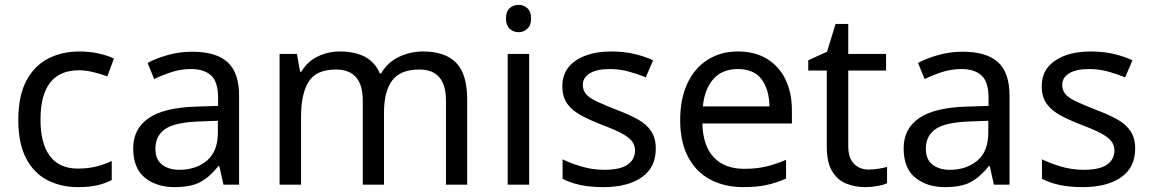

<svg xmlns="http://www.w3.org/2000/svg" viewBox="-20 -757 4718 787"><path d="M300 10Q229 10 173.5 -19Q118 -48 86.5 -109Q55 -170 55 -265Q55 -364 88 -426Q121 -488 177.5 -517Q234 -546 306 -546Q347 -546 385 -537.5Q423 -529 447 -517L420 -444Q396 -453 364 -461Q332 -469 304 -469Q146 -469 146 -266Q146 -169 184.5 -117.5Q223 -66 299 -66Q343 -66 376.5 -75Q410 -84 438 -97V-19Q411 -5 378.5 2.5Q346 10 300 10Z M768 -545Q866 -545 913 -502Q960 -459 960 -365V0H896L879 -76H875Q840 -32 801.5 -11Q763 10 695 10Q622 10 574 -28.5Q526 -67 526 -149Q526 -229 589 -272.5Q652 -316 783 -320L874 -323V-355Q874 -422 845 -448Q816 -474 763 -474Q721 -474 683 -461.5Q645 -449 612 -433L585 -499Q620 -518 668 -531.5Q716 -545 768 -545ZM794 -259Q694 -255 655.5 -227Q617 -199 617 -148Q617 -103 644.5 -82Q672 -61 715 -61Q783 -61 828 -98.5Q873 -136 873 -214V-262Z M1714 -546Q1805 -546 1850 -499.5Q1895 -453 1895 -349V0H1808V-345Q1808 -472 1699 -472Q1621 -472 1587.5 -427Q1554 -382 1554 -296V0H1467V-345Q1467 -472 1357 -472Q1276 -472 1245 -422Q1214 -372 1214 -278V0H1126V-536H1197L1210 -463H1215Q1240 -505 1282.5 -525.5Q1325 -546 1373 -546Q1499 -546 1537 -456H1542Q1569 -502 1615.5 -524Q1662 -546 1714 -546Z M2106 -737Q2126 -737 2141.5 -723.5Q2157 -710 2157 -681Q2157 -653 2141.5 -639Q2126 -625 2106 -625Q2084 -625 2069 -639Q2054 -653 2054 -681Q2054 -710 2069 -723.5Q2084 -737 2106 -737ZM2149 -536V0H2061V-536Z M2668 -148Q2668 -70 2610 -30Q2552 10 2454 10Q2398 10 2357.5 1Q2317 -8 2286 -24V-104Q2318 -88 2363.5 -74.5Q2409 -61 2456 -61Q2523 -61 2553 -82.5Q2583 -104 2583 -140Q2583 -160 2572 -176Q2561 -192 2532.5 -208Q2504 -224 2451 -244Q2399 -264 2362 -284Q2325 -304 2305 -332Q2285 -360 2285 -404Q2285 -472 2340.5 -509Q2396 -546 2486 -546Q2535 -546 2577.5 -536.5Q2620 -527 2657 -510L2627 -440Q2593 -454 2556 -464Q2519 -474 2480 -474Q2426 -474 2397.5 -456.5Q2369 -439 2369 -409Q2369 -387 2382 -371.5Q2395 -356 2425.5 -341.5Q2456 -327 2507 -307Q2558 -288 2594 -268Q2630 -248 2649 -219.5Q2668 -191 2668 -148Z M3005 -546Q3074 -546 3123.5 -516Q3173 -486 3199.5 -431.5Q3226 -377 3226 -304V-251H2859Q2861 -160 2905.5 -112.5Q2950 -65 3030 -65Q3081 -65 3120.5 -74.5Q3160 -84 3202 -102V-25Q3161 -7 3121 1.5Q3081 10 3026 10Q2950 10 2891.5 -21Q2833 -52 2800.5 -113.5Q2768 -175 2768 -264Q2768 -352 2797.5 -415Q2827 -478 2880.5 -512Q2934 -546 3005 -546ZM3004 -474Q2941 -474 2904.5 -433.5Q2868 -393 2861 -321H3134Q3133 -389 3102 -431.5Q3071 -474 3004 -474Z M3541 -62Q3561 -62 3582 -65.5Q3603 -69 3616 -73V-6Q3602 1 3576 5.5Q3550 10 3526 10Q3484 10 3448.5 -4.5Q3413 -19 3391 -55Q3369 -91 3369 -156V-468H3293V-510L3370 -545L3405 -659H3457V-536H3612V-468H3457V-158Q3457 -109 3480.5 -85.5Q3504 -62 3541 -62Z M3926 -545Q4024 -545 4071 -502Q4118 -459 4118 -365V0H4054L4037 -76H4033Q3998 -32 3959.5 -11Q3921 10 3853 10Q3780 10 3732 -28.5Q3684 -67 3684 -149Q3684 -229 3747 -272.5Q3810 -316 3941 -320L4032 -323V-355Q4032 -422 4003 -448Q3974 -474 3921 -474Q3879 -474 3841 -461.5Q3803 -449 3770 -433L3743 -499Q3778 -518 3826 -531.5Q3874 -545 3926 -545ZM3952 -259Q3852 -255 3813.5 -227Q3775 -199 3775 -148Q3775 -103 3802.5 -82Q3830 -61 3873 -61Q3941 -61 3986 -98.5Q4031 -136 4031 -214V-262Z M4633 -148Q4633 -70 4575 -30Q4517 10 4419 10Q4363 10 4322.5 1Q4282 -8 4251 -24V-104Q4283 -88 4328.5 -74.5Q4374 -61 4421 -61Q4488 -61 4518 -82.5Q4548 -104 4548 -140Q4548 -160 4537 -176Q4526 -192 4497.5 -208Q4469 -224 4416 -244Q4364 -264 4327 -284Q4290 -304 4270 -332Q4250 -360 4250 -404Q4250 -472 4305.5 -509Q4361 -546 4451 -546Q4500 -546 4542.5 -536.5Q4585 -527 4622 -510L4592 -440Q4558 -454 4521 -464Q4484 -474 4445 -474Q4391 -474 4362.5 -456.5Q4334 -439 4334 -409Q4334 -387 4347 -371.5Q4360 -356 4390.5 -341.5Q4421 -327 4472 -307Q4523 -288 4559 -268Q4595 -248 4614 -219.5Q4633 -191 4633 -148Z"/></svg>

Font: Noto Sans Ethiopic
Style: Regular
Weight: 400
Designer: Monotype Design Team
Foundry: Monotype Imaging Inc.
Version: Version 2.102; ttfautohint (v1.8.4.7-5d5b)